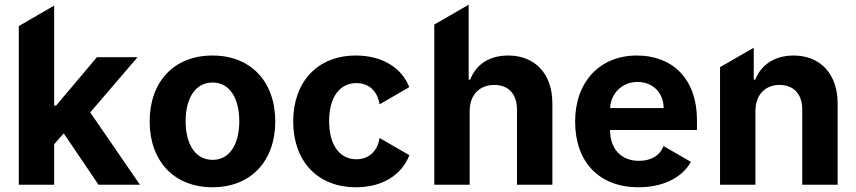

<svg xmlns="http://www.w3.org/2000/svg" viewBox="-20 -790 3660 821"><path d="M60.4 -678.6V0H211.6V-173.3L252.5 -219.8L401.3 0H578.5L365.8 -309.3L568.2 -545.5H394.5L219.8 -338.4H211.6V-766Z M620 -270.6C620 -102.6 723 10.7 888.5 10.7C1054 10.7 1157 -102.6 1157 -270.6C1157 -439.6 1054 -552.6 888.5 -552.6C723 -552.6 620 -439.6 620 -270.6ZM773.8 -271.7C773.8 -366.8 812.9 -437.1 889.2 -437.1C964.1 -437.1 1003.2 -366.8 1003.2 -271.7C1003.2 -176.5 964.1 -106.5 889.2 -106.5C812.9 -106.5 773.8 -176.5 773.8 -271.7Z M1502.1 10.7C1616.8 10.7 1697.8 -42.6 1730.5 -126.4L1603 -199.9C1594.1 -141.7 1555.8 -109 1503.9 -109C1433.2 -109 1387.4 -168.3 1387.4 -272.7C1387.4 -375.7 1433.6 -434.7 1503.9 -434.7C1559.3 -434.7 1594.8 -398.1 1603 -343.8L1730.1 -417.3C1697.1 -501.1 1614 -552.6 1501.4 -552.6C1335.9 -552.6 1233.7 -437.9 1233.7 -270.6C1233.7 -104.8 1334.2 10.7 1502.1 10.7Z M1837 -685V0H1988.3V-315.3C1988.6 -385.7 2031.6 -426.8 2093.4 -426.8C2154.8 -426.8 2191.1 -387.4 2190.7 -320.3V0H2342V-347.3C2342.3 -475.1 2267 -552.6 2153.4 -552.6C2070.7 -552.6 2015.3 -513.5 1990.4 -449.2H1984V-769.9Z M2709.9 10.7C2816.8 10.7 2896 -30.5 2934.7 -97.7L2817.1 -165.5C2801.8 -123.9 2762.8 -102.3 2712.4 -102.3C2636.7 -102.3 2588.8 -152.3 2588.8 -233.7V-234H2960.2V-275.6C2960.2 -460.9 2848 -552.6 2703.8 -552.6C2543.3 -552.6 2439.3 -438.6 2439.3 -270.2C2439.3 -97.3 2541.9 10.7 2709.9 10.7ZM2706.3 -439.6C2772 -439.6 2817.5 -392.8 2817.8 -327.8H2588.8C2592 -389.9 2639.2 -439.6 2706.3 -439.6Z M3058.9 -502.8V0H3210.2V-315.3C3210.6 -385.7 3252.5 -426.8 3313.6 -426.8C3374.3 -426.8 3410.9 -387.1 3410.5 -320.3V0H3561.8V-347.3C3561.8 -474.4 3487.2 -552.6 3373.6 -552.6C3292.6 -552.6 3234 -512.8 3209.5 -449.2H3203.1V-585.9Z"/></svg>

Font: Inter-Hewn
Style: Bold
Weight: 700
Designer: Rasmus Andersson
Foundry: rsms
Version: Version 3.012;git-f93a4a705